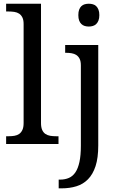

<svg xmlns="http://www.w3.org/2000/svg" viewBox="-20 -780 650 1040"><path d="M25.9 -42Q43 -42 57.9 -44.4Q72.8 -46.9 83.7 -54.4Q94.7 -62 101.3 -76.2Q107.9 -90.3 107.9 -113.8V-649.9Q107.9 -671.9 101.3 -685.3Q94.7 -698.7 83.5 -706.1Q72.3 -713.4 57.4 -715.6Q42.5 -717.8 25.9 -717.8H13.2V-759.8H202.1V-113.8Q202.1 -90.3 208.5 -76.2Q214.8 -62 226.1 -54.4Q237.3 -46.9 252.2 -44.4Q267.1 -42 284.2 -42H296.9V0H13.2V-42ZM512.2 -536.1V7.8Q512.2 75.2 497.6 119.9Q482.9 164.6 456.5 191.2Q430.2 217.8 393.8 229Q357.4 240.2 314 240.2H297.9V192.9H305.2Q332 192.9 353 183.8Q374 174.8 388.4 153.6Q402.8 132.3 410.4 96.9Q418 61.5 418 8.8V-425.8Q418 -447.8 411.4 -461.2Q404.8 -474.6 393.6 -481.9Q382.3 -489.3 367.4 -491.7Q352.5 -494.1 335.9 -494.1H333V-536.1ZM404.3 -698.2Q404.3 -715.8 408.7 -727.5Q413.1 -739.3 420.7 -746.6Q428.2 -753.9 438.7 -756.8Q449.2 -759.8 460.9 -759.8Q472.7 -759.8 483.2 -756.8Q493.7 -753.9 501.2 -746.6Q508.8 -739.3 513.4 -727.5Q518.1 -715.8 518.1 -698.2Q518.1 -680.7 513.4 -668.9Q508.8 -657.2 501.2 -649.9Q493.7 -642.6 483.2 -639.4Q472.7 -636.2 460.9 -636.2Q449.2 -636.2 438.7 -639.4Q428.2 -642.6 420.7 -649.9Q413.1 -657.2 408.7 -668.9Q404.3 -680.7 404.3 -698.2Z"/></svg>

Font: Droid Serif
Style: Regular
Weight: 400
Designer: Monotype Design team
Foundry: Monotype Imaging Inc.
Version: Version 1.03